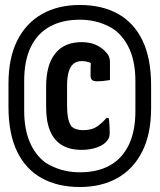

<svg xmlns="http://www.w3.org/2000/svg" viewBox="-20 -735 640 770"><path d="M300 -715Q390 -715 454 -679Q518 -643 552 -571.5Q586 -500 586 -393V-301Q586 -198 550.5 -127.5Q515 -57 451 -21Q387 15 300 15Q212 15 147.5 -20.5Q83 -56 48.5 -127.5Q14 -199 14 -307V-399Q14 -503 49.5 -573Q85 -643 149 -679Q213 -715 300 -715ZM300 -656Q230 -656 180 -628.5Q130 -601 103.5 -546.5Q77 -492 77 -410V-291Q77 -218 99 -166Q121 -114 162 -83Q192 -64 226.5 -54Q261 -44 300 -44Q371 -44 420.5 -71.5Q470 -99 496.5 -154Q523 -209 523 -290V-409Q523 -482 501.5 -533Q480 -584 440 -615Q411 -635 375.5 -645.5Q340 -656 300 -656ZM307 -566Q339 -566 362.5 -556Q386 -546 403 -528Q413 -518 417 -508Q421 -498 421 -488Q421 -469 421 -450.5Q421 -432 421 -414Q409 -412 396 -410.5Q383 -409 368 -409Q355 -409 349 -414.5Q343 -420 343 -433Q343 -451 343.5 -468Q344 -485 347 -511L366 -468Q347 -482 335 -486Q323 -490 308 -490Q288 -490 275 -479.5Q262 -469 255.5 -447Q249 -425 249 -392V-310Q249 -283 252.5 -264Q256 -245 265 -230Q273 -221 285.5 -217Q298 -213 313 -213Q345 -213 365 -225Q385 -237 407 -262H416Q418 -249 419 -234Q420 -219 420 -204Q420 -194 418 -186Q416 -178 409 -170Q397 -154 369.5 -144Q342 -134 307 -134Q259 -134 227.5 -153.5Q196 -173 180.5 -211Q165 -249 165 -305V-388Q165 -475 201.5 -520.5Q238 -566 307 -566Z"/></svg>

Font: Rec Mono Semicasual
Style: Bold
Weight: 700
Version: Version 1.085; ttfautohint (v1.8.4.7-5d5b)